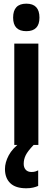

<svg xmlns="http://www.w3.org/2000/svg" viewBox="-20 -782 284 1036"><path d="M122.1 -762.2Q192.9 -762.2 192.9 -687Q192.9 -613.8 122.1 -613.8Q50.8 -613.8 50.8 -687Q50.8 -762.2 122.1 -762.2ZM187 -546.9V0H57.1V-546.9ZM107.9 102.1Q107.9 121.6 118.7 133.8Q129.4 146 149.9 146Q162.6 146 170.9 143.3Q179.2 140.6 186 137.2V221.2Q175.3 226.1 159.2 230Q143.1 233.9 121.6 233.9Q64 233.9 35.4 206.3Q6.8 178.7 6.8 129.9Q6.8 94.7 26.9 56.6Q46.9 18.6 92.8 -15.1L161.6 0Q129.4 33.7 118.7 55.7Q107.9 77.6 107.9 102.1Z"/></svg>

Font: Open Sans Condensed
Style: Bold
Weight: 700
Width: 3
Designer: Monotype Design Team
Foundry: Monotype Imaging Inc.
Version: Version 3.003; ttfautohint (v1.8.4)